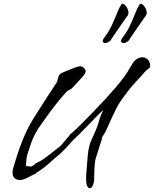

<svg xmlns="http://www.w3.org/2000/svg" viewBox="-20 -905 809 1009"><path d="M640 -681Q629 -676 621 -681Q618 -682 617 -685Q613 -692 623 -706Q647 -737 663 -771Q679 -805 690.5 -834.5Q702 -864 712 -879Q718 -890 728.5 -882Q739 -874 746 -859Q750 -851 751 -841.5Q752 -832 748 -825Q748 -825 738.5 -812Q729 -799 715.5 -779Q702 -759 688.5 -739.5Q675 -720 665.5 -706Q656 -692 656 -691Q647 -684 640 -681ZM544 -681Q533 -676 525 -681Q522 -682 521 -685Q517 -692 527 -706Q551 -737 567 -771Q583 -805 594.5 -834.5Q606 -864 616 -879Q622 -890 632.5 -882Q643 -874 650 -859Q654 -851 655 -841.5Q656 -832 652 -825Q652 -825 642.5 -812Q633 -799 619.5 -779Q606 -759 592.5 -739.5Q579 -720 569.5 -706Q560 -692 560 -691Q551 -684 544 -681ZM452 84Q443 84 437 70L438 71Q434 65 433 48.5Q432 32 433 13Q437 -33 441 -85.5Q445 -138 463 -175Q490 -231 499.5 -266.5Q509 -302 524 -328Q509 -315 488 -293.5Q467 -272 444.5 -248.5Q422 -225 401.5 -204.5Q381 -184 366 -171Q364 -169 356 -160Q348 -151 340 -142Q332 -133 329 -130Q325 -126 312.5 -113Q300 -100 295 -96Q267 -73 249 -56.5Q231 -40 214 -26.5Q197 -13 171 3Q169 4 167 7.5Q165 11 161 13L162 12Q163 11 163 10Q163 9 155.5 12.5Q148 16 146 18H145Q136 22 128.5 26.5Q121 31 113 34Q106 37 98.5 39Q91 41 84 41Q68 41 57 31.5Q46 22 46 2Q46 -8 49 -20Q57 -49 71 -92.5Q85 -136 105.5 -184.5Q126 -233 152 -276Q163 -294 180 -320.5Q197 -347 214.5 -374.5Q232 -402 247 -424.5Q262 -447 269 -458Q280 -473 281.5 -481.5Q283 -490 286 -499Q291 -515 302.5 -520.5Q314 -526 324 -530Q345 -538 365 -546.5Q385 -555 400 -557Q415 -555 421 -548Q427 -541 428 -537.5Q429 -534 429 -542V-543Q430 -539 430 -533Q430 -523 423.5 -513.5Q417 -504 402 -488.5Q387 -473 360 -443Q353 -436 344 -432.5Q335 -429 328 -421Q300 -391 269.5 -351.5Q239 -312 214.5 -277Q190 -242 178 -225H179Q157 -191 144.5 -155.5Q132 -120 123 -91Q120 -81 118.5 -64.5Q117 -48 117 -38Q117 -28 117 -35Q117 -31 128 -31Q139 -31 143 -30Q143 -29 150 -33Q157 -37 163 -41Q169 -45 164 -45H163Q193 -56 229.5 -84.5Q266 -113 298 -138Q302 -142 309.5 -151Q317 -160 325 -169.5Q333 -179 336 -183Q342 -188 345.5 -194.5Q349 -201 355 -205V-204Q373 -219 403.5 -249.5Q434 -280 469.5 -316.5Q505 -353 537.5 -388.5Q570 -424 592 -450Q639 -506 659 -542Q679 -578 689 -587Q707 -604 728 -604Q742 -604 753 -595.5Q764 -587 768 -570Q773 -552 760 -543.5Q747 -535 740 -526Q732 -515 693.5 -474.5Q655 -434 611 -369Q601 -354 589.5 -331.5Q578 -309 567.5 -285.5Q557 -262 548.5 -243.5Q540 -225 537 -218Q533 -209 525.5 -198Q518 -187 514.5 -181.5Q511 -176 517 -182L518 -183Q518 -181 512.5 -165Q507 -149 500.5 -128Q494 -107 488.5 -90Q483 -73 482 -69Q478 -51 476.5 -24Q475 3 475 25.5Q475 48 473 53Q466 84 452 84Z"/></svg>

Font: Vujahday Script
Style: Regular
Weight: 400
Designer: Robert E. Leuschke
Foundry: Robert E. Leuschke
Version: Version 1.010; ttfautohint (v1.8.3)